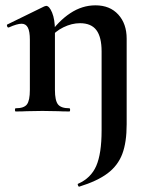

<svg xmlns="http://www.w3.org/2000/svg" viewBox="-20 -418 549 720"><path d="M273 271Q321 250 341 204Q361 158 361 71V-225Q361 -279 341.5 -305Q322 -331 280 -331Q249 -331 217.5 -315.5Q186 -300 168 -275L163 -287Q199 -339 243.5 -368.5Q288 -398 338 -398Q392 -398 423.5 -363.5Q455 -329 455 -273V48Q455 116 438.5 159.5Q422 203 383.5 232Q345 261 277 282Q275 283 272.5 277.5Q270 272 273 271ZM39 -12Q70 -12 81 -26.5Q92 -41 92 -81V-269Q92 -300 84.5 -314.5Q77 -329 61 -329Q44 -329 13 -315H11Q8 -315 6.5 -320Q5 -325 7 -326L146 -394Q152 -396 153 -396Q165 -396 175.5 -370.5Q186 -345 186 -303V-81Q186 -41 197.5 -26.5Q209 -12 240 -12Q243 -12 243 -6Q243 0 240 0Q214 0 199 -1L139 -2L80 -1Q65 0 39 0Q36 0 36 -6Q36 -12 39 -12Z"/></svg>

Font: Cormorant Garamond
Style: Bold
Weight: 700
Designer: Christian Thalmann (Catharsis Fonts)
Foundry: Catharsis Fonts
Version: Version 4.000